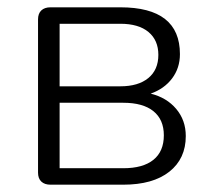

<svg xmlns="http://www.w3.org/2000/svg" viewBox="-20 -505 577 525"><path d="M84 -33V-452Q84 -468 93 -476.5Q102 -485 118 -485H309Q472 -485 472 -357Q472 -319 450.5 -290.5Q429 -262 392 -249Q436 -238 462 -207Q488 -176 488 -133Q488 -71 443 -35.5Q398 0 317 0H118Q102 0 93 -8.5Q84 -17 84 -33ZM428 -135Q428 -178 399.5 -201Q371 -224 317 -224H143V-45H317Q371 -45 399.5 -68Q428 -91 428 -135ZM413 -355Q413 -395 386 -417.5Q359 -440 309 -440H143V-269H309Q358 -269 385.5 -291.5Q413 -314 413 -355Z"/></svg>

Font: SN Pro Light
Style: Regular
Weight: 300
Designer: Tobias Whetton
Foundry: Supernotes
Version: Version 1.002